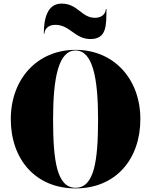

<svg xmlns="http://www.w3.org/2000/svg" viewBox="-20 -1037 840 1067"><path d="M287 -899C369.5 -899 395.5 -820 482.5 -820C571.5 -820 571.5 -892 571.5 -987H568C568 -965 550 -938 508 -938C432.5 -938 412.5 -1017 322.5 -1017C243.5 -1017 223.5 -935 223.5 -850H227C227 -872 245 -899 287 -899ZM400 10C623 10 760 -152 760 -375C760 -598 613 -760 400 -760C187 -760 40 -598 40 -375C40 -152 177 10 400 10ZM400 -756.5C494 -756.5 525 -607 525 -375C525 -143 504 6.5 400 6.5C296 6.5 275 -143 275 -375C275 -607 306 -756.5 400 -756.5Z"/></svg>

Font: Bodoni* 48pt Fatface
Style: Regular
Weight: 900
Version: Version 2.3